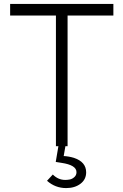

<svg xmlns="http://www.w3.org/2000/svg" viewBox="-20 -753 635 989"><path d="M564 -732.9V-672.9H328.1V0H316.9L308.1 50.8Q335 52.2 360.8 60.1Q423.8 81.1 423.8 134.8Q423.8 171.4 394.5 193.6Q365.2 215.8 320.8 215.8Q264.6 215.8 222.2 178.2L252 146Q279.8 173.8 315.9 173.8Q328.6 173.8 340.3 171.4Q352.1 168.9 363 159.2Q374 149.4 374 133.8Q374 97.2 296.9 85.9L267.1 81.1L280.8 0H268.1V-672.9H32.2V-732.9Z"/></svg>

Font: Kreadon Light
Style: Regular
Weight: 300
Designer: kohakuno
Foundry: StudioGnu
Version: Version 1.000;Glyphs 3.1.2 (3151)